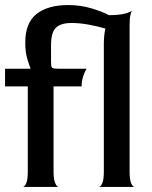

<svg xmlns="http://www.w3.org/2000/svg" viewBox="-20 -740 603 760"><path d="M70 0Q77 0 83.5 -14Q90 -28 90 -60V-398H0V-468H100L101 -470Q98 -475 89 -503.5Q80 -532 80 -571Q80 -650 125 -685Q170 -720 250 -720Q299 -720 343.5 -706.5Q388 -693 411 -680Q453 -680 476 -686.5Q499 -693 504 -700Q500 -696 496.5 -681.5Q493 -667 493 -639V-60Q493 -28 499.5 -14Q506 0 513 0H371Q378 0 384.5 -14Q391 -28 391 -60V-567Q391 -582 392.5 -597.5Q394 -613 397 -627Q366 -636 331 -642.5Q296 -649 263 -649Q221 -649 201.5 -630.5Q182 -612 182 -560V-498Q182 -476 186 -472Q190 -468 213 -468H323Q316 -458 309.5 -438.5Q303 -419 303 -398H192V-60Q192 -28 199 -14Q206 0 212 0Z"/></svg>

Font: Red Rose
Style: Regular
Weight: 400
Designer: Jaikishan Patel
Version: Version 2.000; ttfautohint (v1.8.3)